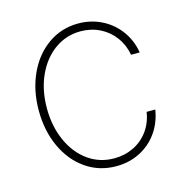

<svg xmlns="http://www.w3.org/2000/svg" viewBox="-87 -620 691 713"><g transform="rotate(-15 259.0 -263.5)"><path d="M49.8 -263.7Q49.8 -340.8 78.6 -403.6Q107.4 -466.3 158.7 -502.2Q210 -538.1 274.4 -538.1Q322.8 -538.1 364 -517.6Q405.3 -497.1 432.6 -460Q460 -422.9 467.8 -375H434.6Q427.7 -413.6 405.5 -443.8Q383.3 -474.1 349.4 -491Q315.4 -507.8 275.4 -507.8Q220.2 -507.8 176 -476.3Q131.8 -444.8 106.4 -389.2Q81.1 -333.5 81.1 -263.7Q81.1 -195.3 105.7 -139.4Q130.4 -83.5 174.6 -51.5Q218.8 -19.5 275.4 -19.5Q315.9 -19.5 350.1 -36.1Q384.3 -52.7 406.7 -83.5Q429.2 -114.3 435.5 -155.3H468.8Q460.9 -106 434.1 -68.4Q407.2 -30.8 366 -10Q324.7 10.7 275.4 10.7Q210 10.7 158.7 -24.9Q107.4 -60.5 78.6 -123Q49.8 -185.5 49.8 -263.7Z"/></g></svg>

Font: Pretendard JP Thin
Style: Regular
Weight: 100
Designer: Base glyphs from Inter by Rasmus Andersson; Hangeul glyphs from Noto Sans CJK(Source Han Sans) by Jang Soo-young and Kan
Foundry: Kil Hyung-jin
Version: Version 1.309